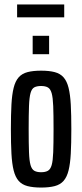

<svg xmlns="http://www.w3.org/2000/svg" viewBox="-20 -836 370 864"><path d="M165 8Q129 8 104 1.5Q79 -5 64 -22Q49 -39 41.5 -69Q34 -99 31.5 -144.5Q29 -190 29 -255Q29 -320 31.5 -365.5Q34 -411 41.5 -441Q49 -471 64 -488Q79 -505 104 -511.5Q129 -518 165 -518Q201 -518 226 -511.5Q251 -505 266 -488Q281 -471 288.5 -441Q296 -411 298.5 -365.5Q301 -320 301 -255Q301 -190 298.5 -144.5Q296 -99 288.5 -69Q281 -39 266 -22Q251 -5 226 1.5Q201 8 165 8ZM165 -61Q184 -61 195.5 -67.5Q207 -74 212.5 -93Q218 -112 219.5 -151Q221 -190 221 -255Q221 -320 219.5 -358.5Q218 -397 212.5 -416.5Q207 -436 195.5 -442.5Q184 -449 165 -449Q146 -449 134.5 -443Q123 -437 117.5 -417.5Q112 -398 110.5 -359Q109 -320 109 -255Q109 -190 110.5 -151Q112 -112 117.5 -93Q123 -74 134.5 -67.5Q146 -61 165 -61ZM127 -592V-675H201V-592ZM57 -758V-816H269V-758Z"/></svg>

Font: Saira UltraCondensed SemiBold
Style: Regular
Weight: 600
Width: 1
Designer: Hector Gatti with collaboration of the Omnibus-Type team
Foundry: Omnibus-Type
Version: Version 1.101